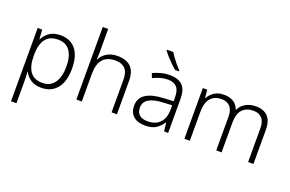

<svg xmlns="http://www.w3.org/2000/svg" viewBox="-118 -1210 2861 1891"><g transform="rotate(20 1312.5 -265.0)"><path d="M327 -542Q429 -542 486 -473Q543 -404 543 -269Q543 -134 483.5 -62Q424 10 321 10Q251 10 208 -20Q165 -50 145 -92H141Q143 -67 144 -37.5Q145 -8 145 17V236H88V-532H135L142 -433H145Q165 -476 209 -509Q253 -542 327 -542ZM319 -493Q230 -493 188 -437Q146 -381 145 -276V-266Q145 -152 186.5 -95.5Q228 -39 315 -39Q397 -39 440.5 -100.5Q484 -162 484 -270Q484 -377 442.5 -435Q401 -493 319 -493Z M744 -517Q744 -496 743 -477Q742 -458 740 -440H744Q765 -484 810.5 -513Q856 -542 924 -542Q1016 -542 1064 -495Q1112 -448 1112 -348V0H1056V-344Q1056 -420 1021 -456.5Q986 -493 919 -493Q744 -493 744 -290V0H687V-760H744Z M1471 -541Q1561 -541 1605 -497Q1649 -453 1649 -358V0H1606L1596 -90H1593Q1564 -45 1522.5 -17.5Q1481 10 1407 10Q1330 10 1286 -28.5Q1242 -67 1242 -139Q1242 -219 1307 -260.5Q1372 -302 1496 -307L1593 -312V-349Q1593 -427 1561.5 -460Q1530 -493 1469 -493Q1428 -493 1390 -482Q1352 -471 1314 -453L1296 -499Q1334 -517 1378.5 -529Q1423 -541 1471 -541ZM1503 -265Q1401 -260 1351.5 -229.5Q1302 -199 1302 -139Q1302 -89 1332.5 -63.5Q1363 -38 1417 -38Q1500 -38 1546 -85.5Q1592 -133 1593 -217V-269ZM1425 -766Q1437 -744 1457.5 -716Q1478 -688 1500.5 -661Q1523 -634 1542 -615V-606H1502Q1477 -626 1449 -653.5Q1421 -681 1396.5 -709Q1372 -737 1357 -758V-766Z M2375 -542Q2454 -542 2498.5 -497Q2543 -452 2543 -355V0H2487V-353Q2487 -424 2454.5 -458.5Q2422 -493 2367 -493Q2291 -493 2250 -448.5Q2209 -404 2209 -311V0H2153V-353Q2153 -424 2120.5 -458.5Q2088 -493 2033 -493Q1957 -493 1916.5 -446Q1876 -399 1876 -302V0H1819V-532H1865L1873 -448H1877Q1897 -487 1937.5 -514.5Q1978 -542 2041 -542Q2099 -542 2139 -517Q2179 -492 2196 -443H2199Q2222 -490 2267.5 -516Q2313 -542 2375 -542Z"/></g></svg>

Font: Noto Sans Arabic UI Lt
Style: Regular
Weight: 300
Designer: Monotype Design Team, Nadine Chahine and Nizar Qandah
Foundry: Monotype Imaging Inc.
Version: Version 2.010; ttfautohint (v1.8.4.7-5d5b)